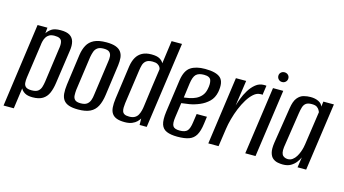

<svg xmlns="http://www.w3.org/2000/svg" viewBox="-84 -934 2425 1355"><g transform="rotate(15 1129.0 -257.0)"><path d="M-1 116 84 -495H156L152 -453Q164 -472 185.5 -487Q207 -502 252 -502Q296 -502 319 -487.5Q342 -473 349.5 -445.5Q357 -418 351 -379L316 -136Q310 -91 296 -59Q282 -27 254.5 -10Q227 7 181 7Q144 7 123.5 -5.5Q103 -18 95 -35L74 116ZM162 -39Q194 -39 209 -51Q224 -63 230 -82.5Q236 -102 239 -123L273 -369Q276 -385 276.5 -400.5Q277 -416 273 -428Q269 -440 256.5 -446.5Q244 -453 220 -453Q196 -453 181.5 -444.5Q167 -436 159 -422.5Q151 -409 147 -393Q143 -377 142 -363L107 -118Q104 -96 105.5 -78Q107 -60 119.5 -49.5Q132 -39 162 -39Z M514 7Q472 7 446 -2Q420 -11 406.5 -29.5Q393 -48 390.5 -76.5Q388 -105 393 -143L424 -368Q430 -409 446.5 -439.5Q463 -470 496 -486.5Q529 -503 586 -503Q628 -503 654 -493.5Q680 -484 693 -466Q706 -448 708.5 -423.5Q711 -399 707 -368L676 -143Q669 -92 651.5 -58.5Q634 -25 601 -9Q568 7 514 7ZM520 -40Q550 -40 565.5 -51.5Q581 -63 588 -82.5Q595 -102 597 -123L632 -373Q636 -395 634.5 -413.5Q633 -432 621 -443.5Q609 -455 579 -455Q549 -455 533.5 -443.5Q518 -432 511.5 -413.5Q505 -395 501 -373L466 -123Q464 -102 465 -82.5Q466 -63 478 -51.5Q490 -40 520 -40Z M854 8Q818 8 795.5 -0.5Q773 -9 761 -26.5Q749 -44 747 -71.5Q745 -99 750 -136L784 -381Q790 -420 805.5 -447Q821 -474 848 -488.5Q875 -503 915 -503Q955 -503 975.5 -491Q996 -479 1004 -462L1027 -630H1103L1014 0H962L961 -47Q954 -35 941.5 -22.5Q929 -10 907.5 -1Q886 8 854 8ZM875 -38Q900 -38 915.5 -47Q931 -56 939 -71Q947 -86 951.5 -104Q956 -122 958 -140Q967 -209 976.5 -278Q986 -347 996 -415Q996 -423 990 -432.5Q984 -442 971.5 -449Q959 -456 936 -456Q904 -456 888.5 -443.5Q873 -431 867.5 -411.5Q862 -392 859 -370L824 -123Q822 -106 821.5 -90.5Q821 -75 825 -63Q829 -51 840.5 -44.5Q852 -38 875 -38Z M1240 11Q1192 11 1162 -1.5Q1132 -14 1121.5 -45.5Q1111 -77 1119 -138L1153 -380Q1164 -451 1202.5 -476.5Q1241 -502 1307 -502Q1389 -502 1420.5 -472.5Q1452 -443 1438 -368Q1429 -324 1401 -297Q1373 -270 1336 -254.5Q1299 -239 1263.5 -233Q1228 -227 1206 -225L1191 -119Q1184 -72 1195 -53.5Q1206 -35 1245 -35Q1284 -35 1300 -52.5Q1316 -70 1322 -117L1331 -179H1406L1399 -127Q1392 -72 1374.5 -42Q1357 -12 1324.5 -0.5Q1292 11 1240 11ZM1213 -268Q1230 -270 1253 -274.5Q1276 -279 1298.5 -289.5Q1321 -300 1338 -319.5Q1355 -339 1361 -369Q1370 -410 1361.5 -435Q1353 -460 1310 -460Q1271 -460 1252.5 -442Q1234 -424 1227 -373Z M1464 0 1533 -495H1608L1581 -308Q1587 -329 1599 -361Q1611 -393 1630.5 -425Q1650 -457 1676.5 -478.5Q1703 -500 1736 -500Q1740 -500 1746 -500Q1752 -500 1755 -499L1745 -430Q1743 -431 1738.5 -431.5Q1734 -432 1729 -431Q1704 -431 1680.5 -410.5Q1657 -390 1637 -357.5Q1617 -325 1601 -286Q1585 -247 1574 -206.5Q1563 -166 1558 -131L1539 0Z M1734 0 1804 -495H1879L1809 0ZM1854 -553Q1839 -553 1828.5 -563.5Q1818 -574 1818 -589Q1818 -604 1828.5 -614Q1839 -624 1854 -624Q1870 -624 1880.5 -614Q1891 -604 1891 -589Q1891 -574 1880.5 -563.5Q1870 -553 1854 -553Z M2009 8Q1993 8 1973.5 4.5Q1954 1 1937.5 -11.5Q1921 -24 1913.5 -51Q1906 -78 1913 -126L1954 -387Q1962 -441 1982 -465.5Q2002 -490 2027.5 -496.5Q2053 -503 2077 -503Q2111 -503 2135.5 -491Q2160 -479 2167 -457L2172 -495H2249L2179 0H2116L2127 -75Q2119 -57 2104.5 -38Q2090 -19 2067 -5.5Q2044 8 2009 8ZM2034 -38Q2053 -38 2068 -49Q2083 -60 2093.5 -77Q2104 -94 2111 -113Q2118 -132 2121.5 -148Q2125 -164 2126 -173L2161 -415Q2159 -420 2153.5 -430Q2148 -440 2136 -448.5Q2124 -457 2098 -457Q2070 -457 2056 -446.5Q2042 -436 2036 -416.5Q2030 -397 2026 -370L1987 -113Q1984 -88 1987.5 -72.5Q1991 -57 1999.5 -50Q2008 -43 2017 -40.5Q2026 -38 2034 -38Z"/></g></svg>

Font: Alumni Sans Thin Medium
Style: Italic
Weight: 500
Italic angle: -8°
Version: Version 1.016